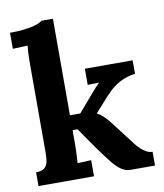

<svg xmlns="http://www.w3.org/2000/svg" viewBox="-84 -824 762 893"><g transform="rotate(-10 297.0 -377.5)"><path d="M226.6 -160.6Q226.6 -153.3 226.3 -143.1Q226.1 -132.8 225.6 -121.1Q225.1 -109.4 224.4 -96.9Q223.6 -84.5 222.7 -73.2L287.6 -76.2V0H25.4V-64.9Q46.4 -64.9 58.3 -71.3Q70.3 -77.6 76.2 -89.4Q82 -101.1 83.5 -117.4Q85 -133.8 85 -153.8V-564.9Q85 -583 85.7 -606.4Q86.4 -629.9 88.9 -652.3L18.6 -649.4V-725.1Q53.2 -725.1 79.8 -728Q106.4 -731 125.2 -735.4Q144 -739.7 155.5 -744.9Q167 -750 172.4 -754.9H226.6V-298.8H275.4L346.7 -381.8Q359.4 -396.5 367.9 -406Q376.5 -415.5 385.7 -423.8V-424.8L332.5 -423.8V-500H558.1V-436Q531.7 -433.1 510 -424.8Q488.3 -416.5 470.9 -405.5Q453.6 -394.5 439.9 -381.8Q426.3 -369.1 415.5 -357.4L351.6 -286.1V-285.2Q359.4 -281.2 366.5 -276.1Q373.5 -271 381.1 -263.9Q388.7 -256.8 397.5 -246.8Q406.2 -236.8 417 -222.7L483.9 -135.3Q489.7 -127.4 499 -115.5Q508.3 -103.5 520 -92.3Q531.7 -81.1 545.9 -73Q560.1 -64.9 575.7 -64.9V0H460.9Q444.8 0 431.4 -5.9Q418 -11.7 405 -22.7Q392.1 -33.7 378.7 -50Q365.2 -66.4 349.6 -87.4Q336.4 -105 321.8 -125.5Q307.1 -146 293.7 -165.5Q280.3 -185.1 268.6 -201.9Q256.8 -218.8 249.5 -229L226.6 -228Z"/></g></svg>

Font: Parastoo FD
Style: Bold-FD
Weight: 700
Foundry: Saber Rastikerdar (saber.rastikerdar@gmail.com)
Version: Version 2.0.1